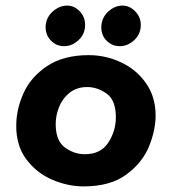

<svg xmlns="http://www.w3.org/2000/svg" viewBox="-20 -654 613 686"><path d="M38 -204Q38 -263 64 -321Q90 -379 148.5 -418Q207 -457 297 -457Q357 -457 412 -431.5Q467 -406 501.5 -357Q536 -308 536 -241Q536 -189 512.5 -131Q489 -73 431.5 -30.5Q374 12 279 12Q223 12 167.5 -11.5Q112 -35 75 -83.5Q38 -132 38 -204ZM394 -235Q394 -296 361 -319.5Q328 -343 292 -343Q254 -343 228.5 -322.5Q203 -302 191 -271.5Q179 -241 179 -211Q179 -151 212 -127Q245 -103 283 -103Q340 -103 367 -144.5Q394 -186 394 -235ZM220 -634Q245 -634 264.5 -614Q284 -594 284 -565Q284 -532 260.5 -510.5Q237 -489 209 -489Q182 -489 162.5 -508.5Q143 -528 143 -557Q143 -589 167 -611.5Q191 -634 220 -634ZM418 -634Q443 -634 463 -613.5Q483 -593 483 -565Q483 -532 459.5 -510.5Q436 -489 408 -489Q381 -489 361.5 -508Q342 -527 342 -556Q342 -589 365.5 -611.5Q389 -634 418 -634Z"/></svg>

Font: Josefin Sans
Style: Bold Italic
Weight: 700
Italic angle: -7°
Designer: Santiago Orozco
Foundry: Typemade
Version: Version 2.000